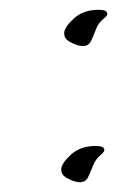

<svg xmlns="http://www.w3.org/2000/svg" viewBox="-20 -355 249 392"><path d="M149 -261Q137 -261 120 -271Q111 -277 111 -287Q111 -299 130.5 -317Q150 -335 181 -335Q199 -335 199 -327Q199 -323 193 -318Q181 -309 176 -295.5Q171 -282 166 -271.5Q161 -261 149 -261ZM143 17Q131 17 114 7Q105 1 105 -9Q105 -21 124.5 -39Q144 -57 175 -57Q193 -57 193 -49Q193 -45 187 -40Q175 -30 170 -17Q165 -4 160 6.5Q155 17 143 17Z"/></svg>

Font: Comforter
Style: Regular
Weight: 400
Designer: Robert E. Leuschke
Foundry: Robert E. Leuschke
Version: Version 1.013; ttfautohint (v1.8.3)